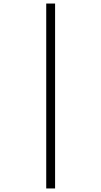

<svg xmlns="http://www.w3.org/2000/svg" viewBox="-20 -886 572 1084"><path d="M241 178H291V-866H241Z"/></svg>

Font: Noto Sans Malayalam UI Condensed Light
Style: Regular
Weight: 300
Width: 3
Designer: Jelle Bosma - Monotype Design Team
Foundry: Monotype Imaging Inc.
Version: Version 2.104